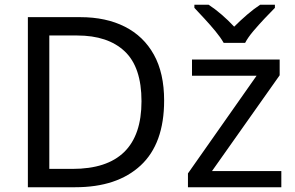

<svg xmlns="http://www.w3.org/2000/svg" viewBox="-20 -786 1240 806"><path d="M669 -364Q669 -183 570.5 -91.5Q472 0 296 0H97V-714H317Q425 -714 504 -674Q583 -634 626 -556.5Q669 -479 669 -364ZM574 -361Q574 -504 503.5 -570.5Q433 -637 304 -637H187V-77H284Q574 -77 574 -361ZM1161 0H769V-58L1057 -468H786V-536H1154V-470L870 -68H1161ZM919 -606Q906 -629 884 -655.5Q862 -682 838 -708Q814 -734 796 -753V-766H856Q882 -749 910 -725Q938 -701 963 -674Q990 -701 1018 -725Q1046 -749 1072 -766H1134V-753Q1115 -734 1090.5 -708Q1066 -682 1043.5 -655.5Q1021 -629 1009 -606Z"/></svg>

Font: TSCustom
Style: Regular
Weight: 400
Designer: Monotype Design Team
Foundry: Monotype Imaging Inc.
Version: Version 2.004; ttfautohint (v1.8.3) -l 8 -r 50 -G 200 -x 14 